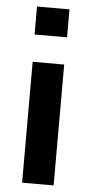

<svg xmlns="http://www.w3.org/2000/svg" viewBox="-54 -775 382 807"><g transform="rotate(5 137.5 -371.5)"><path d="M69 -625V-743H206V-625ZM71 0V-510H204V0Z"/></g></svg>

Font: Saira Thin SemiBold
Style: Regular
Weight: 600
Version: Version 1.101